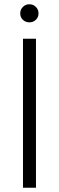

<svg xmlns="http://www.w3.org/2000/svg" viewBox="-20 -882 277 902"><path d="M118 -777Q100 -777 87.5 -789Q75 -801 75 -819Q75 -837 87.5 -849.5Q100 -862 118 -862Q136 -862 148.5 -849.5Q161 -837 161 -819Q161 -801 148.5 -789Q136 -777 118 -777ZM88 -700H149V0H88Z"/></svg>

Font: Albert Sans Light
Style: Regular
Weight: 300
Designer: Andreas Rasmussen
Foundry: a.Foundry
Version: Version 1.025